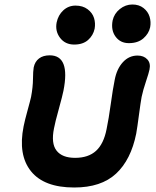

<svg xmlns="http://www.w3.org/2000/svg" viewBox="-20 -854 695 854"><path d="M553.2 -662.1Q515.1 -662.1 493.9 -691.2Q472.7 -720.2 481 -763.2Q487.8 -793.5 512.9 -813.7Q538.1 -834 568.8 -834Q598.1 -834 618.2 -818.4Q638.2 -802.7 645.3 -779.8Q652.3 -756.8 647.9 -732.9Q642.1 -704.6 617.7 -683.3Q593.3 -662.1 553.2 -662.1ZM310.1 -655.8Q270 -655.8 247.3 -685.5Q224.6 -715.3 231.9 -753.9Q238.8 -787.1 261.7 -808.1Q284.7 -829.1 315.9 -829.1Q348.1 -829.1 369.6 -813Q391.1 -796.9 398.2 -773.9Q405.3 -751 400.9 -726.1Q394.5 -696.3 371.6 -676Q348.6 -655.8 310.1 -655.8ZM310.1 -20Q175.8 -20 117.7 -92.5Q59.6 -165 85 -292Q90.3 -318.8 102.8 -363.8Q115.2 -408.7 118.2 -422.9Q126.5 -467.3 126.7 -502.4Q127 -537.6 129.9 -554.2Q135.3 -580.1 153.6 -594Q171.9 -607.9 201.2 -607.9Q293.5 -607.9 262.2 -450.2Q257.8 -427.7 241.5 -368.9Q225.1 -310.1 220.2 -283.2Q206.5 -215.8 231.7 -183.8Q256.8 -151.9 314 -151.9Q373 -151.9 407.2 -183.1Q441.4 -214.4 454.1 -279.8Q463.4 -324.2 472.7 -391.4Q481.9 -458.5 490.2 -499Q499.5 -547.9 526.6 -577.4Q553.7 -606.9 591.8 -606.9Q619.6 -606.9 635.3 -589.8Q650.9 -572.8 645 -544.9Q642.1 -529.8 629.2 -491.5Q616.2 -453.1 609.9 -422.9Q605.5 -398.9 598.1 -343.3Q590.8 -287.6 585.9 -259.8Q562.5 -143.1 496.1 -81.5Q429.7 -20 310.1 -20Z"/></svg>

Font: Shantell Sans Irregular Bouncy
Style: Italic
Weight: 600
Italic angle: -11.31°
Designer: Stephen Nixon, Anya Danilova, Shantell Martin
Foundry: Arrow Type
Version: Version 1.006;[9816181b4]